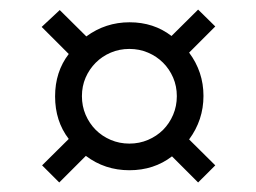

<svg xmlns="http://www.w3.org/2000/svg" viewBox="-20 -549 540 405"><path d="M345.2 -306.9Q353 -325.2 353 -346.2Q353 -367.2 345.2 -385.3Q337.4 -403.3 324 -416.7Q310.5 -430.2 292.2 -438Q273.9 -445.8 252.9 -445.8Q231.9 -445.8 213.6 -438Q195.3 -430.2 181.9 -416.7Q168.5 -403.3 160.6 -385.3Q152.8 -367.2 152.8 -346.2Q152.8 -325.2 160.6 -306.9Q168.5 -288.6 181.9 -275.1Q195.3 -261.7 213.6 -253.9Q231.9 -246.1 252.9 -246.1Q273.9 -246.1 292.2 -253.9Q310.5 -261.7 324 -275.1Q337.4 -288.6 345.2 -306.9ZM341.8 -473.1 397.9 -528.8 434.1 -493.2 378.9 -438Q409.2 -397.5 409.2 -346.7Q409.2 -295.9 378.9 -254.9L434.1 -200.2L397.9 -164.1L342.8 -219.2Q304.7 -189.9 252.9 -189.9Q201.2 -189.9 161.1 -220.2L105 -164.1L68.8 -200.2L125 -255.9Q96.2 -293.5 96.2 -345.7Q96.2 -397.5 125 -435.1L67.9 -492.2L106 -527.8L162.1 -472.2Q202.6 -502 253.4 -502Q304.2 -502 341.8 -473.1Z"/></svg>

Font: Lobster-Regular
Style: Regular
Weight: 400
Designer: Pablo Impallari
Foundry: Pablo Impallari
Version: Version 1.007; ttfautohint (v1.1) -l 8 -r 50 -G 50 -x 14 -D 